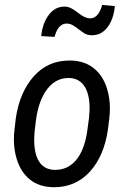

<svg xmlns="http://www.w3.org/2000/svg" viewBox="-20 -760 518 789"><path d="M127.4 -263.7 122.1 -217.8 120.6 -192.9Q120.6 -189 120.6 -185.1Q120.6 -128.9 139.6 -97.7Q160.2 -64 201.7 -62Q204.6 -62 207 -62Q257.3 -62 290.5 -99.6Q326.2 -139.6 338.4 -220.7L345.7 -274.9L348.1 -308.1Q348.1 -312 348.1 -315.4Q348.1 -372.1 328.1 -403.8Q307.1 -437.5 266.1 -439.5Q263.7 -439.5 261.2 -439.5Q210 -439.5 174.8 -395Q138.2 -347.7 127.4 -263.7ZM39.6 -227.1 44.9 -273.4Q60.5 -381.3 119.6 -447.3Q177.2 -511.2 265.1 -511.2Q268.1 -511.2 271.5 -511.2Q329.1 -509.8 366.7 -478.5Q404.3 -447.8 420.4 -393.6Q431.6 -356.4 431.6 -314Q431.6 -294.4 429.2 -273.9L423.3 -226.6Q407.7 -119.1 349.1 -54.2Q290.5 9.3 202.6 9.3Q199.7 9.3 196.8 9.3Q139.6 7.8 102.1 -22.9Q64.5 -53.7 48.3 -107.9Q37.1 -145 37.1 -187Q37.1 -206.5 39.6 -227.1ZM452.1 -734.9Q446.8 -680.7 421.4 -647.5Q396.5 -615.2 357.9 -615.2Q356.9 -615.2 355.5 -615.2Q339.4 -615.2 326.9 -623Q314.5 -630.9 302.7 -640.1Q291 -649.4 278.8 -656.5Q266.6 -663.6 251.5 -663.1Q218.8 -661.6 204.1 -608.4L149.4 -611.8Q154.8 -665.5 181.2 -699.7Q206.5 -732.9 245.1 -732.9Q246.1 -732.9 247.6 -732.9Q270 -732.4 299.8 -708Q328.6 -684.6 350.1 -684.6Q351.1 -684.6 352.1 -684.6Q384.8 -686 399.9 -739.7Z"/></svg>

Font: MAUL Condensed Italic
Style: Condenced Regular Italic
Weight: 400
Italic angle: -12°
Designer: MAUL
Version: Version 1.0; 2020; ttfautohint (v1.8.3)